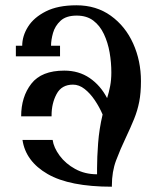

<svg xmlns="http://www.w3.org/2000/svg" viewBox="-20 -704 580 726"><path d="M456 -184Q435 -140 419 -97.5Q403 -55 403 -2Q403 0 403 2Q243 2 160 -46Q77 -94 65 -175H179Q183 -146 205.5 -115.5Q228 -85 264.5 -65Q301 -45 347 -45Q347 -56 347 -68Q347 -109 351 -162.5Q355 -216 368 -271Q356 -299 338.5 -325Q321 -351 300 -367.5Q279 -384 256 -384Q213 -384 194 -348.5Q175 -313 175 -268Q175 -266 175 -264H60Q60 -338 98.5 -387.5Q137 -437 223 -437Q278 -437 319 -409Q360 -381 385 -333Q392 -355 396.5 -378.5Q401 -402 401 -430Q401 -468 394.5 -505.5Q388 -543 373 -575Q358 -607 333 -626Q308 -645 270 -645Q230 -645 209 -625.5Q188 -606 180.5 -579.5Q173 -553 173 -531H207V-491H40V-531H64Q64 -568 86 -603Q108 -638 153.5 -661Q199 -684 269 -684Q344 -684 399 -644.5Q454 -605 483.5 -539.5Q513 -474 513 -397Q513 -353 506.5 -319.5Q500 -286 487 -254Q474 -222 456 -184Z"/></svg>

Font: Triodion
Style: Regular
Weight: 400
Version: Version 1.201; ttfautohint (v1.8.4.7-5d5b)